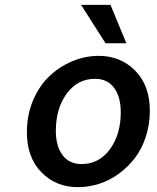

<svg xmlns="http://www.w3.org/2000/svg" viewBox="-20 -751 640 784"><path d="M411.1 -574.2 311 -731H431.2L496.1 -574.2ZM297.9 13.2Q208.5 13.2 149.2 -47.4Q89.8 -107.9 89.8 -210.9Q89.8 -281.7 115.2 -341.6Q140.6 -401.4 182.1 -440.4Q223.6 -479.5 275.9 -501.2Q328.1 -522.9 382.8 -522.9Q472.2 -522.9 532 -462.6Q591.8 -402.3 591.8 -298.8Q591.8 -242.2 575.2 -191.9Q558.6 -141.6 530 -104.7Q501.5 -67.9 464.1 -40.8Q426.8 -13.7 384 -0.2Q341.3 13.2 297.9 13.2ZM313 -81.1Q384.3 -81.1 428.7 -141.4Q473.1 -201.7 473.1 -293Q473.1 -355.5 445.8 -392.3Q418.5 -429.2 368.2 -429.2Q296.9 -429.2 252.4 -368.7Q208 -308.1 208 -216.8Q208 -154.3 235.4 -117.7Q262.7 -81.1 313 -81.1Z"/></svg>

Font: Office Code Pro Medium Italic
Style: Regular
Weight: 500
Italic angle: -9°
Designer: Nathan Rutzky & Paul D. Hunt
Foundry: Adobe Systems Incorporated
Version: Version 1.004;PS 001.004;hotconv 1.0.70;makeotf.lib2.5.58329